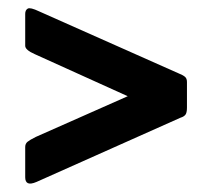

<svg xmlns="http://www.w3.org/2000/svg" viewBox="-20 -545 505 457"><path d="M67 -112Q53 -106 46.5 -109Q40 -112 40 -123V-195Q40 -203 45.5 -207.5Q51 -212 65 -219L284 -316L63 -416Q40 -426 40 -436V-512Q40 -521 46 -524.5Q52 -528 73 -518L406 -370Q416 -366 420.5 -362Q425 -358 425 -350V-289Q425 -276 421 -271.5Q417 -267 410 -265Z"/></svg>

Font: Glory ExtraBold
Style: Regular
Weight: 800
Designer: Robert Leuschke
Foundry: Robert Leuschke
Version: Version 1.011